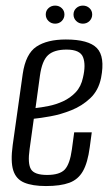

<svg xmlns="http://www.w3.org/2000/svg" viewBox="-20 -640 388 671"><path d="M140.6 10.2Q93.3 10.2 64.7 -1.8Q36.1 -13.7 26.3 -44.6Q16.5 -75.5 24.4 -133.1L59.4 -381.5Q69.7 -452 107.3 -477Q145 -502 210 -502Q289.5 -502 318.6 -472Q347.7 -442 333.2 -367.9Q324.3 -323.9 295.5 -296.8Q266.8 -269.7 229.3 -254.8Q191.9 -239.8 156.1 -233.5Q120.4 -227.1 98.2 -225L83.5 -119.1Q76.2 -68.5 88.3 -48.5Q100.3 -28.6 144.5 -28.6Q188.8 -28.6 206.6 -47.8Q224.3 -67.1 231.2 -117.7L239.3 -177.6H300.7L293.7 -125.6Q286.5 -71.2 269.8 -41.9Q253.1 -12.6 222.2 -1.2Q191.2 10.2 140.6 10.2ZM104.1 -262.3Q123.8 -264.4 149.5 -269.5Q175.2 -274.5 200.4 -286Q225.5 -297.5 244.5 -317.5Q263.5 -337.6 270 -369Q280.6 -413.8 270.2 -440.2Q259.8 -466.7 212.7 -466.7Q169 -466.7 147.9 -447.2Q126.8 -427.6 119.6 -375.8ZM172.7 -557.3Q159 -557.3 149.4 -566.6Q139.9 -576 139.9 -589.3Q139.9 -602.7 149.4 -611.5Q159 -620.4 172.7 -620.4Q186.5 -620.4 195.8 -611.5Q205.2 -602.7 205.2 -589.3Q205.2 -576 195.8 -566.6Q186.5 -557.3 172.7 -557.3ZM269.7 -557.3Q255.9 -557.3 246.4 -566.6Q236.9 -576 236.9 -589.3Q236.9 -602.7 246.4 -611.5Q255.9 -620.4 269.7 -620.4Q283.4 -620.4 292.8 -611.5Q302.2 -602.7 302.2 -589.3Q302.2 -576 292.8 -566.6Q283.4 -557.3 269.7 -557.3Z"/></svg>

Font: Alumni Sans Thin
Style: Italic
Weight: 100
Italic angle: -8°
Designer: Robert E. Leuschke
Foundry: Robert E. Leuschke
Version: Version 1.016